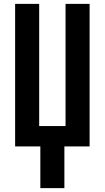

<svg xmlns="http://www.w3.org/2000/svg" viewBox="-20 -755 540 990"><path d="M188 215V0H58V-735H182V-105H318V-735H442V0H312V215Z"/></svg>

Font: Iosevka Curly Extrabold
Style: Regular
Weight: 800
Monospace: yes
Designer: Belleve Invis
Foundry: Belleve Invis
Version: Version 22.1.2; ttfautohint (v1.8.4)